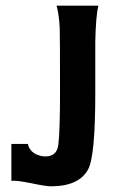

<svg xmlns="http://www.w3.org/2000/svg" viewBox="-20 -644 426 675"><path d="M179 -624H326Q317 -590 315 -499V-318Q315 -95 290 -49Q258 11 159 11Q141 11 84 -1Q33 -11 20 -8V-138H78Q83 -114 106 -102Q124 -94 139 -94Q180 -94 185 -135Q191 -180 191 -320Q191 -514 190 -543Q188 -591 179 -624Z"/></svg>

Font: GFS Neohellenic Rg
Style: Bold
Weight: 700
Designer: Designed by Takis Katsoulidis and George D. Matthiopoulos.
Foundry: Designed by Takis Katsoulidis and George D. Matthiopoulos.
Version: Version 1.0